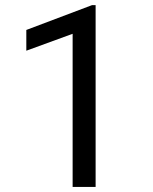

<svg xmlns="http://www.w3.org/2000/svg" viewBox="-20 -735 602 755"><path d="M356 -714.8V0H265.6V-602.1L83.5 -535.6V-617.2L341.8 -714.8Z"/></svg>

Font: Vazirmatn UI
Style: Regular
Weight: 400
Designer: Saber Rastikerdar
Foundry: Saber Rastikerdar
Version: Version 33.003